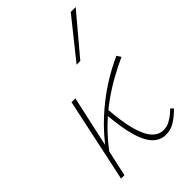

<svg xmlns="http://www.w3.org/2000/svg" viewBox="-211 -789 880 880"><g transform="rotate(-45 228.5 -349.5)"><path d="M88 -121 76 -130Q129 -202 186.5 -255Q244 -308 304 -347Q364 -386 425 -413L438 -393Q396 -374 351.5 -349.5Q307 -325 261.5 -292.5Q216 -260 172.5 -218Q129 -176 88 -121ZM42 0 129 -408H154L64 0ZM331 4Q294 4 267.5 -23Q241 -50 224.5 -108Q208 -166 201 -259L222 -274Q229 -181 244.5 -125Q260 -69 283.5 -44Q307 -19 337 -19Q359 -19 377.5 -29Q396 -39 409.5 -50.5Q423 -62 429 -68L441 -56Q418 -32 390.5 -14Q363 4 331 4ZM267 -513 419 -703H451L291 -513Z"/></g></svg>

Font: Ysabeau Infant Thin
Style: Italic
Weight: 250
Italic angle: -12°
Designer: Christian Thalmann (Catharsis Fonts)
Version: Version 2.001;gftools[0.9.30]; featfreeze: ss01,ss02,lnum